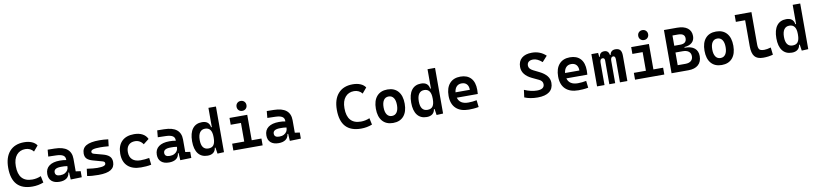

<svg xmlns="http://www.w3.org/2000/svg" viewBox="9 -1888 12874 3034"><g transform="rotate(-10 6445.5 -370.5)"><path d="M365.2 9.8Q37.1 9.8 37.1 -347.7Q37.1 -517.1 119.6 -610.1Q202.1 -703.1 353.5 -703.1Q423.3 -703.1 476.6 -680.7Q529.8 -658.2 556.2 -616.7L483.9 -531.2Q461.9 -561 428 -577.1Q394 -593.3 354.5 -593.3Q266.1 -593.3 213.1 -530.5Q160.2 -467.8 160.2 -352.5Q160.2 -100.1 381.8 -100.1Q452.6 -100.1 521.5 -129.4L543.9 -23.4Q459 9.8 365.2 9.8Z M978.5 4.9 971.7 -109.4H960.4Q954.1 -49.8 911.9 -20Q869.6 9.8 800.3 9.8Q718.3 9.8 673.1 -30Q627.9 -69.8 627.9 -143.6Q627.9 -228.5 688.5 -273.9Q749 -319.3 859.9 -319.3Q918.9 -319.3 962.4 -310.1V-320.3Q962.4 -365.7 926.8 -387Q891.1 -408.2 820.3 -410.2L691.4 -413.6L701.2 -522.5L810.5 -521Q946.3 -519 1012.2 -465.6Q1078.1 -412.1 1078.1 -309.6V-108.4L1156.2 -97.7V0ZM962.4 -212.9Q936 -217.8 912.4 -218.5Q888.7 -219.2 862.8 -219.2Q747.6 -219.2 747.6 -151.4Q747.6 -90.3 826.7 -90.3Q872.1 -90.3 902.1 -106.7Q932.1 -123 947.3 -148.2Q962.4 -173.3 962.4 -200.2Z M1424.8 9.8Q1308.6 9.8 1243.2 -4.9L1257.3 -118.2Q1314.5 -110.4 1355.5 -106.4Q1396.5 -102.5 1424.8 -102.5Q1496.1 -102.5 1528.1 -114.3Q1560.1 -126 1560.1 -151.4Q1560.1 -168 1550.8 -176.5Q1541.5 -185.1 1521.5 -190.4L1372.6 -231.9Q1310.5 -249 1280.8 -279.1Q1251 -309.1 1251 -363.8Q1251 -448.2 1319.1 -487.8Q1387.2 -527.3 1531.2 -527.3Q1565.9 -527.3 1600.6 -524.9Q1635.3 -522.5 1672.9 -517.6L1660.2 -408.2Q1617.7 -412.1 1585.7 -413.6Q1553.7 -415 1528.3 -415Q1447.3 -415 1411.1 -403.8Q1375 -392.6 1375 -367.7Q1375 -351.1 1385.7 -343.3Q1396.5 -335.4 1418.9 -329.6L1543.9 -295.9Q1616.7 -277.3 1651.6 -243.7Q1686.5 -210 1686.5 -151.9Q1686.5 -69.3 1622.8 -29.8Q1559.1 9.8 1424.8 9.8Z M2106.9 9.8Q1969.2 9.8 1894.3 -59.8Q1819.3 -129.4 1819.3 -259.8Q1819.3 -386.7 1888.7 -457Q1958 -527.3 2086.9 -527.3Q2165.5 -527.3 2221.2 -497.6Q2276.9 -467.8 2300.8 -412.6L2211.4 -342.8Q2189.9 -377.4 2156.5 -396.2Q2123 -415 2083 -415Q2016.6 -415 1979.5 -376Q1942.4 -336.9 1942.4 -264.6Q1942.4 -185.5 1988.3 -144Q2034.2 -102.5 2118.7 -102.5Q2154.3 -102.5 2189.7 -106Q2225.1 -109.4 2258.8 -115.2L2271.5 -4.9Q2231.4 3.9 2189.5 6.8Q2147.5 9.8 2106.9 9.8Z M2736.3 4.9 2729.5 -109.4H2718.3Q2711.9 -49.8 2669.7 -20Q2627.4 9.8 2558.1 9.8Q2476.1 9.8 2430.9 -30Q2385.7 -69.8 2385.7 -143.6Q2385.7 -228.5 2446.3 -273.9Q2506.8 -319.3 2617.7 -319.3Q2676.8 -319.3 2720.2 -310.1V-320.3Q2720.2 -365.7 2684.6 -387Q2648.9 -408.2 2578.1 -410.2L2449.2 -413.6L2459 -522.5L2568.4 -521Q2704.1 -519 2770 -465.6Q2835.9 -412.1 2835.9 -309.6V-108.4L2914.1 -97.7V0ZM2720.2 -212.9Q2693.8 -217.8 2670.2 -218.5Q2646.5 -219.2 2620.6 -219.2Q2505.4 -219.2 2505.4 -151.4Q2505.4 -90.3 2584.5 -90.3Q2629.9 -90.3 2659.9 -106.7Q2689.9 -123 2705.1 -148.2Q2720.2 -173.3 2720.2 -200.2Z M3176.3 9.8Q3077.6 9.8 3024.7 -58.6Q2971.7 -127 2971.7 -256.3Q2971.7 -387.7 3024.9 -457.5Q3078.1 -527.3 3176.8 -527.3Q3290.5 -527.3 3306.2 -423.8H3317.9V-732.4H3438.5V0L3333.5 4.9L3318.4 -93.8H3307.6Q3301.3 -43.5 3267.1 -16.8Q3232.9 9.8 3176.3 9.8ZM3317.9 -251.5V-265.6Q3317.9 -417.5 3207.5 -417.5Q3152.3 -417.5 3123 -376Q3093.8 -334.5 3093.8 -256.3Q3093.8 -100.1 3207.5 -100.1Q3265.6 -100.1 3291.7 -137.2Q3317.9 -174.3 3317.9 -251.5Z M3588.9 0V-109.4H3782.7V-408.2H3618.2V-517.6H3902.8V-109.4H4058.6V0ZM3837.9 -592.3Q3803.2 -592.3 3780.8 -614.7Q3758.3 -637.2 3758.3 -671.9Q3758.3 -706.5 3780.8 -729Q3803.2 -751.5 3837.9 -751.5Q3872.6 -751.5 3895 -729Q3917.5 -706.5 3917.5 -671.9Q3917.5 -637.2 3895 -614.7Q3872.6 -592.3 3837.9 -592.3Z M4494.1 4.9 4487.3 -109.4H4476.1Q4469.7 -49.8 4427.5 -20Q4385.3 9.8 4315.9 9.8Q4233.9 9.8 4188.7 -30Q4143.6 -69.8 4143.6 -143.6Q4143.6 -228.5 4204.1 -273.9Q4264.6 -319.3 4375.5 -319.3Q4434.6 -319.3 4478 -310.1V-320.3Q4478 -365.7 4442.4 -387Q4406.7 -408.2 4335.9 -410.2L4207 -413.6L4216.8 -522.5L4326.2 -521Q4461.9 -519 4527.8 -465.6Q4593.8 -412.1 4593.8 -309.6V-108.4L4671.9 -97.7V0ZM4478 -212.9Q4451.7 -217.8 4428 -218.5Q4404.3 -219.2 4378.4 -219.2Q4263.2 -219.2 4263.2 -151.4Q4263.2 -90.3 4342.3 -90.3Q4387.7 -90.3 4417.7 -106.7Q4447.8 -123 4462.9 -148.2Q4478 -173.3 4478 -200.2Z M5638.7 9.8Q5310.5 9.8 5310.5 -347.7Q5310.5 -517.1 5393.1 -610.1Q5475.6 -703.1 5627 -703.1Q5696.8 -703.1 5750 -680.7Q5803.2 -658.2 5829.6 -616.7L5757.3 -531.2Q5735.4 -561 5701.4 -577.1Q5667.5 -593.3 5627.9 -593.3Q5539.6 -593.3 5486.6 -530.5Q5433.6 -467.8 5433.6 -352.5Q5433.6 -100.1 5655.3 -100.1Q5726.1 -100.1 5794.9 -129.4L5817.4 -23.4Q5732.4 9.8 5638.7 9.8Z M6152.3 9.8Q6042 9.8 5981.4 -60.5Q5920.9 -130.9 5920.9 -258.8Q5920.9 -387.2 5981.4 -457.3Q6042 -527.3 6152.3 -527.3Q6262.7 -527.3 6323.2 -457.3Q6383.8 -387.2 6383.8 -258.8Q6383.8 -130.9 6323.2 -60.5Q6262.7 9.8 6152.3 9.8ZM6152.3 -102.5Q6203.6 -102.5 6231.7 -143.3Q6259.8 -184.1 6259.8 -258.8Q6259.8 -334 6231.7 -374.5Q6203.6 -415 6152.3 -415Q6101.1 -415 6073 -374.5Q6044.9 -334 6044.9 -258.8Q6044.9 -184.1 6073 -143.3Q6101.1 -102.5 6152.3 -102.5Z M6691.9 9.8Q6593.3 9.8 6540.3 -58.6Q6487.3 -127 6487.3 -256.3Q6487.3 -387.7 6540.5 -457.5Q6593.8 -527.3 6692.4 -527.3Q6806.2 -527.3 6821.8 -423.8H6833.5V-732.4H6954.1V0L6849.1 4.9L6834 -93.8H6823.2Q6816.9 -43.5 6782.7 -16.8Q6748.5 9.8 6691.9 9.8ZM6833.5 -251.5V-265.6Q6833.5 -417.5 6723.1 -417.5Q6668 -417.5 6638.7 -376Q6609.4 -334.5 6609.4 -256.3Q6609.4 -100.1 6723.1 -100.1Q6781.2 -100.1 6807.4 -137.2Q6833.5 -174.3 6833.5 -251.5Z M7366.7 9.8Q7232.9 9.8 7160.4 -59.8Q7087.9 -129.4 7087.9 -259.8Q7087.9 -386.7 7149.7 -457Q7211.4 -527.3 7323.7 -527.3Q7432.1 -527.3 7491.5 -462.9Q7550.8 -398.4 7550.8 -275.9Q7550.8 -240.7 7547.9 -209H7210.9Q7240.2 -101.6 7378.4 -101.6Q7412.6 -101.6 7445.6 -105.2Q7478.5 -108.9 7512.7 -115.2L7525.4 -3.9Q7477.1 4.9 7437.3 7.3Q7397.5 9.8 7366.7 9.8ZM7205.6 -295.9H7435.5Q7435.5 -355.5 7406.2 -387Q7377 -418.5 7324.7 -418.5Q7273.9 -418.5 7243.2 -386.7Q7212.4 -355 7205.6 -295.9Z M8472.2 9.8Q8351.1 9.8 8261.2 -28.3L8276.9 -147Q8385.3 -100.1 8480 -100.1Q8598.6 -100.1 8598.6 -181.6Q8598.6 -233.9 8539.1 -261.2L8431.2 -312.5Q8358.9 -347.2 8319.3 -397.2Q8279.8 -447.3 8279.8 -512.7Q8279.8 -603.5 8337.6 -653.3Q8395.5 -703.1 8501.5 -703.1Q8633.8 -703.1 8726.1 -615.7L8645.5 -526.9Q8570.3 -593.8 8502 -593.8Q8456.1 -593.8 8430.7 -573Q8405.3 -552.2 8405.3 -512.7Q8405.3 -485.4 8422.6 -464.6Q8439.9 -443.8 8472.7 -427.2L8569.8 -378.9Q8644.5 -341.8 8684.3 -293.2Q8724.1 -244.6 8724.1 -181.2Q8724.1 -88.4 8659.9 -39.3Q8595.7 9.8 8472.2 9.8Z M9124.5 9.8Q8990.7 9.8 8918.2 -59.8Q8845.7 -129.4 8845.7 -259.8Q8845.7 -386.7 8907.5 -457Q8969.2 -527.3 9081.5 -527.3Q9189.9 -527.3 9249.3 -462.9Q9308.6 -398.4 9308.6 -275.9Q9308.6 -240.7 9305.7 -209H8968.8Q8998 -101.6 9136.2 -101.6Q9170.4 -101.6 9203.4 -105.2Q9236.3 -108.9 9270.5 -115.2L9283.2 -3.9Q9234.9 4.9 9195.1 7.3Q9155.3 9.8 9124.5 9.8ZM8963.4 -295.9H9193.4Q9193.4 -355.5 9164.1 -387Q9134.8 -418.5 9082.5 -418.5Q9031.7 -418.5 9001 -386.7Q8970.2 -355 8963.4 -295.9Z M9792 0V-368.7Q9792 -422.4 9757.3 -422.4Q9715.8 -422.4 9715.8 -359.4V0H9621.6V-378.4Q9621.6 -422.4 9586.4 -422.4Q9544.4 -422.4 9544.4 -359.4V0H9424.8V-517.6H9532.7L9539.6 -453.1H9549.8Q9558.1 -527.3 9632.3 -527.3Q9698.7 -527.3 9712.4 -453.1H9723.1Q9726.6 -486.3 9749 -506.8Q9771.5 -527.3 9810.1 -527.3Q9862.8 -527.3 9887 -498.5Q9911.1 -469.7 9911.1 -405.3V0Z M10034.2 0V-109.4H10228V-408.2H10063.5V-517.6H10348.1V-109.4H10503.9V0ZM10283.2 -592.3Q10248.5 -592.3 10226.1 -614.7Q10203.6 -637.2 10203.6 -671.9Q10203.6 -706.5 10226.1 -729Q10248.5 -751.5 10283.2 -751.5Q10317.9 -751.5 10340.3 -729Q10362.8 -706.5 10362.8 -671.9Q10362.8 -637.2 10340.3 -614.7Q10317.9 -592.3 10283.2 -592.3Z M10620.1 0V-693.4H10831.1Q10939 -693.4 10997.8 -648.2Q11056.6 -603 11056.6 -520Q11056.6 -454.6 11014.2 -416.3Q10971.7 -377.9 10893.1 -372.6V-360.8H10904.3Q11000.5 -360.8 11053 -316.4Q11105.5 -272 11105.5 -190.4Q11105.5 -99.6 11049.6 -49.8Q10993.7 0 10890.6 0ZM10737.8 -108.4H10862.3Q10919.9 -108.4 10951.7 -135Q10983.4 -161.6 10983.4 -210Q10983.4 -258.3 10950 -285.2Q10916.5 -312 10855.5 -312H10737.8ZM10737.8 -420.4H10833Q10934.6 -420.4 10934.6 -505.4Q10934.6 -585 10826.2 -585H10737.8Z M11425.8 9.8Q11315.4 9.8 11254.9 -60.5Q11194.3 -130.9 11194.3 -258.8Q11194.3 -387.2 11254.9 -457.3Q11315.4 -527.3 11425.8 -527.3Q11536.1 -527.3 11596.7 -457.3Q11657.2 -387.2 11657.2 -258.8Q11657.2 -130.9 11596.7 -60.5Q11536.1 9.8 11425.8 9.8ZM11425.8 -102.5Q11477.1 -102.5 11505.1 -143.3Q11533.2 -184.1 11533.2 -258.8Q11533.2 -334 11505.1 -374.5Q11477.1 -415 11425.8 -415Q11374.5 -415 11346.4 -374.5Q11318.4 -334 11318.4 -258.8Q11318.4 -184.1 11346.4 -143.3Q11374.5 -102.5 11425.8 -102.5Z M12088.9 9.8Q11994.1 9.8 11952.4 -42Q11910.6 -93.8 11910.6 -207.5V-623H11761.7V-732.4H12030.8V-212.4Q12030.8 -158.7 12048.6 -134.3Q12066.4 -109.9 12127.9 -109.9Q12169.9 -109.9 12234.4 -128.4L12248 -10.7Q12207.5 0 12169.9 4.9Q12132.3 9.8 12088.9 9.8Z M12551.3 9.8Q12452.6 9.8 12399.7 -58.6Q12346.7 -127 12346.7 -256.3Q12346.7 -387.7 12399.9 -457.5Q12453.1 -527.3 12551.8 -527.3Q12665.5 -527.3 12681.2 -423.8H12692.9V-732.4H12813.5V0L12708.5 4.9L12693.4 -93.8H12682.6Q12676.3 -43.5 12642.1 -16.8Q12607.9 9.8 12551.3 9.8ZM12692.9 -251.5V-265.6Q12692.9 -417.5 12582.5 -417.5Q12527.3 -417.5 12498 -376Q12468.8 -334.5 12468.8 -256.3Q12468.8 -100.1 12582.5 -100.1Q12640.6 -100.1 12666.7 -137.2Q12692.9 -174.3 12692.9 -251.5Z"/></g></svg>

Font: Cascadia Code SemiBold
Style: Regular
Weight: 600
Monospace: yes
Designer: Aaron Bell
Foundry: Saja Typeworks
Version: Version 2404.023; ttfautohint (v1.8.4)